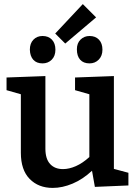

<svg xmlns="http://www.w3.org/2000/svg" viewBox="-20 -908 667 939"><path d="M537 -82 608 -63V-1L444 6L430 -73Q385 -31 335 -10Q285 11 238 11Q168 11 125 -33Q82 -77 82 -161V-447L12 -467V-529L202 -536V-181Q202 -131 225 -106Q248 -81 288 -81Q318 -81 351 -95.5Q384 -110 417 -140V-447L347 -467V-529L537 -536ZM450 -823 299 -695 250 -744 385 -888ZM126 -665Q126 -696 143.5 -714Q161 -732 188 -732Q217 -732 234 -714Q251 -696 251 -665Q251 -634 233 -616Q215 -598 188 -598Q159 -598 143 -615.5Q127 -633 126 -665ZM356 -667Q356 -697 374 -714.5Q392 -732 418 -732Q447 -732 464 -714Q481 -696 481 -665Q481 -635 463 -616.5Q445 -598 418 -598Q388 -598 372 -616Q356 -634 356 -667Z"/></svg>

Font: Bitter Pro SemiBold
Style: Regular
Weight: 600
Designer: Sol Matas, and Bitter project Authors
Foundry: Sol Matas
Version: Version 1.010